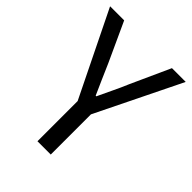

<svg xmlns="http://www.w3.org/2000/svg" viewBox="-191 -757 858 858"><g transform="rotate(45 238.0 -328.0)"><path d="M196 0V-254L-1 -656H88L173 -471Q189 -435 204 -400Q219 -365 236 -328H240Q257 -365 274 -400Q291 -435 306 -471L390 -656H477L280 -254V0Z"/></g></svg>

Font: Pinyin1712
Style: Regular
Weight: 400
Version: Version 1